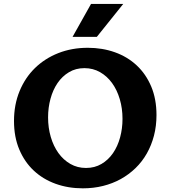

<svg xmlns="http://www.w3.org/2000/svg" viewBox="-20 -975 895 1004"><path d="M429.7 -96.7Q475.1 -96.7 510.7 -117.7Q546.4 -138.7 570.8 -174.1Q595.2 -209.5 607.9 -256.1Q620.6 -302.7 620.6 -353.5Q620.6 -408.2 606.4 -456.3Q592.3 -504.4 566.2 -540.5Q540 -576.7 503.2 -597.7Q466.3 -618.7 421.4 -618.7Q376 -618.7 340.6 -597.4Q305.2 -576.2 281 -540.8Q256.8 -505.4 244.1 -458.7Q231.4 -412.1 231.4 -361.3Q231.4 -306.6 245.6 -258.5Q259.8 -210.4 285.6 -174.6Q311.5 -138.7 348.1 -117.7Q384.8 -96.7 429.7 -96.7ZM413.1 9.8Q336.4 9.8 270.8 -13.9Q205.1 -37.6 156.7 -82.8Q108.4 -127.9 80.8 -193.4Q53.2 -258.8 53.2 -342.3Q53.2 -427.7 82.3 -498.3Q111.3 -568.8 162.8 -619.1Q214.4 -669.4 284.9 -697.3Q355.5 -725.1 439 -725.1Q515.1 -725.1 580.8 -701.7Q646.5 -678.2 694.8 -633.1Q743.2 -587.9 770.8 -522.5Q798.3 -457 798.3 -373.5Q798.3 -316.4 785.2 -265.9Q772 -215.3 747.8 -172.6Q723.6 -129.9 689 -96.2Q654.3 -62.5 611.6 -38.8Q568.8 -15.1 518.8 -2.7Q468.8 9.8 413.1 9.8ZM359.4 -782.2 456.1 -954.6H624.5L486.3 -782.2Z"/></svg>

Font: Proza Libre
Style: Bold
Weight: 700
Designer: Jasper de Waard
Foundry: Jasper de Waard
Version: Version 1.000; ttfautohint (v1.4.1.8-43bc)